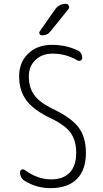

<svg xmlns="http://www.w3.org/2000/svg" viewBox="-20 -975 540 1005"><path d="M267.6 -924.8Q289.1 -955.1 325.2 -955.1Q335.9 -955.1 340.3 -944.8Q344.7 -934.6 337.9 -926.8L243.2 -809.6Q228.5 -790 200.2 -790Q192.4 -790 187.5 -797.4Q182.6 -804.7 188.5 -811.5ZM245.1 -356.4Q156.2 -398.4 118.2 -449.7Q80.1 -501 80.1 -575.2Q80.1 -648.4 127.4 -694.3Q174.8 -740.2 252 -740.2Q325.2 -740.2 384.8 -711.9Q410.2 -701.2 410.2 -670.9Q410.2 -662.1 401.4 -658.2Q392.6 -654.3 384.8 -659.2Q325.2 -694.3 254.9 -694.3Q200.2 -694.3 165.5 -661.1Q130.9 -627.9 130.9 -575.2Q130.9 -517.6 158.2 -479Q185.5 -440.4 250 -408.2Q351.6 -360.4 390.6 -309.1Q429.7 -257.8 429.7 -174.8Q429.7 -85 381.8 -37.6Q334 9.8 245.1 9.8Q170.9 9.8 109.4 -28.3Q85 -43 85 -74.2Q85 -83 92.8 -86.9Q100.6 -90.8 108.4 -85.9Q176.8 -36.1 247.1 -36.1Q311.5 -36.1 345.2 -71.8Q378.9 -107.4 378.9 -174.8Q378.9 -239.3 349.6 -279.8Q320.3 -320.3 245.1 -356.4Z"/></svg>

Font: Rounded Mgen+ 2m light
Style: Regular
Weight: 200
Designer: [Source Han Sans]
Ryoko NISHIZUKA  (kana & ideographs); Paul D. Hunt (Latin, Greek & Cyrillic); Wenlong ZHANG  (bopomofo
Version: Version 1.059.20150602